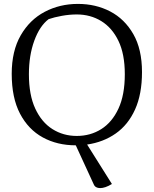

<svg xmlns="http://www.w3.org/2000/svg" viewBox="-20 -732 787 983"><path d="M460 212 368 12Q273 12 199 -28.5Q125 -69 82.5 -150Q40 -231 40 -354Q40 -471 86 -551Q132 -631 209 -671.5Q286 -712 379 -712Q470 -712 544 -673.5Q618 -635 662.5 -557.5Q707 -480 707 -363Q707 -250 671.5 -171.5Q636 -93 572.5 -48.5Q509 -4 426 8L553 210Q535 221 520 226Q505 231 493 231Q468 231 460 212ZM128 -352Q128 -246 160.5 -176Q193 -106 248.5 -71Q304 -36 373 -36Q443 -36 498.5 -71Q554 -106 586.5 -176Q619 -246 619 -352Q619 -455 586.5 -522.5Q554 -590 498.5 -624Q443 -658 373 -658Q336 -658 297 -651Q258 -644 229 -634Q183 -599 155.5 -523.5Q128 -448 128 -352Z"/></svg>

Font: Mate SC
Style: Regular
Weight: 400
Designer: Eduardo Rodriguez Tunni
Foundry: Eduardo Rodriguez Tunni
Version: Version 1.003; ttfautohint (v1.8.4.7-5d5b);gftools[0.9.24]